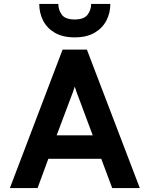

<svg xmlns="http://www.w3.org/2000/svg" viewBox="-20 -951 757 971"><path d="M30 0 296.5 -700H419.5L687 0H547.5L492 -148H224.5L170 0ZM266.5 -266.5H449L379 -454Q374 -466.5 367.8 -483.5Q361.5 -500.5 358 -513Q354.5 -500.5 348.2 -483.5Q342 -466.5 337 -454ZM357.5 -762Q297.5 -762 257.5 -785.2Q217.5 -808.5 198 -847Q178.5 -885.5 178.5 -931H275Q275 -901 292.5 -876.8Q310 -852.5 357.5 -852.5Q405 -852.5 423 -876.8Q441 -901 441 -931H538Q538 -885.5 518 -847Q498 -808.5 458 -785.2Q418 -762 357.5 -762Z"/></svg>

Font: Overpass
Style: Bold
Weight: 700
Designer: Delve Withrington, Dave Bailey, Thomas Jockin
Foundry: Delve Fonts LLC
Version: Version 4.000; ttfautohint (v1.8.3)